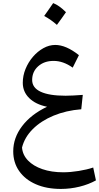

<svg xmlns="http://www.w3.org/2000/svg" viewBox="-20 -874 639 1239"><path d="M283.7 -185.1Q210 -200.2 168.5 -241Q127 -281.7 127 -339.8Q127 -385.7 144.8 -429.2Q162.6 -472.7 192.6 -507.6Q222.7 -542.5 260 -563.2Q297.4 -584 336.4 -584Q406.2 -584 489.3 -518.1L449.2 -437.5Q388.2 -481 325.7 -481Q265.1 -481 226.3 -446.3Q187.5 -411.6 187.5 -357.9Q187.5 -307.6 242.4 -282Q297.4 -256.3 403.3 -256.3Q426.3 -256.3 454.1 -257.8Q481.9 -259.3 514.2 -261.7L504.4 -168.9Q406.2 -161.1 325.7 -127.7Q245.1 -94.2 191.9 -41.3Q138.7 11.7 122.1 78.1Q126 125.5 160.4 161.4Q194.8 197.3 253.4 217.5Q312 237.8 388.2 237.8Q434.6 237.8 487.8 229.2Q541 220.7 581.5 207L599.1 290Q552.7 315.9 493.4 330.6Q434.1 345.2 372.6 345.2Q280.3 345.2 211.2 314.9Q142.1 284.7 103.8 230Q65.4 175.3 65.4 102.5Q65.4 15.1 123 -60.5Q180.7 -136.2 283.7 -185.1ZM323.2 -854Q361.3 -839.4 405.8 -795.4Q391.6 -774.9 377.2 -754.6Q362.8 -734.4 347.2 -713.4Q310.1 -746.6 265.1 -771Q280.3 -792.5 294.4 -812.5Q308.6 -832.5 323.2 -854Z"/></svg>

Font: Pinar-FD Medium
Style: Regular
Weight: 500
Designer: Amin Abedi
Version: Version 3.000